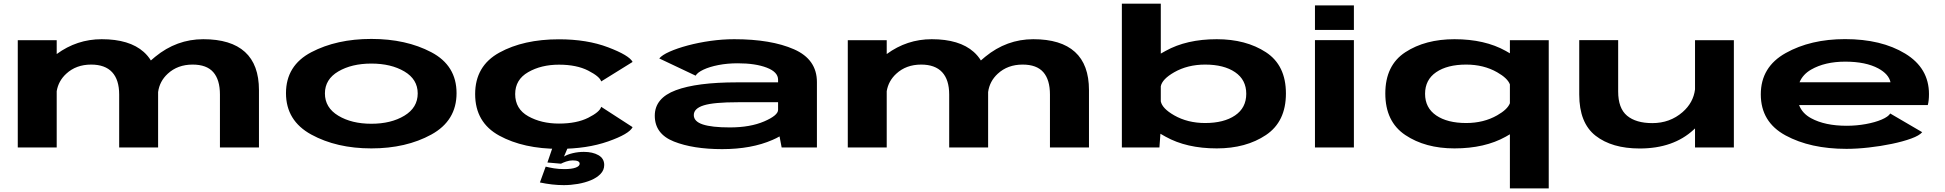

<svg xmlns="http://www.w3.org/2000/svg" viewBox="-20 -805 10618 1048"><path d="M77 0V-585.5H289.5V-510Q400 -591 535 -591Q686.5 -591 764.5 -521.5Q787.5 -501 803.5 -475Q814.5 -485 827 -495Q944 -591 1089.5 -591Q1240.5 -591 1317 -521.5Q1393.5 -452 1393.5 -313V0H1180.5V-289Q1180.5 -369.5 1144.2 -411Q1108 -452.5 1031.5 -452.5Q949.5 -452.5 895.5 -402.5Q851 -361.5 843 -302.5V0H630.5V-289Q630.5 -369.5 592 -411Q553.5 -452.5 477.5 -452.5Q395.5 -452.5 341.5 -402.5Q299 -363.5 289.5 -307.5V0Z M2007 5Q1817.5 5 1679.2 -70.5Q1541 -146 1541 -296.5Q1541 -447.5 1679.2 -520Q1817.5 -592.5 2007 -592.5Q2196.5 -592.5 2334.2 -520Q2472 -447.5 2472 -296.5Q2472 -146 2334.2 -70.5Q2196.5 5 2007 5ZM2007 -129.5Q2114.5 -129.5 2187.2 -173.5Q2260 -217.5 2260 -295Q2260 -372 2187.2 -415Q2114.5 -458 2007 -458Q1899.5 -458 1826.5 -415Q1753.5 -372 1753.5 -295Q1753.5 -217.5 1826.5 -173.5Q1899.5 -129.5 2007 -129.5Z M3031 7.5Q2837.5 7.5 2705.5 -64.5Q2573.5 -136.5 2573.5 -291.5Q2573.5 -445 2705.5 -517.8Q2837.5 -590.5 3031 -590.5Q3184 -590.5 3299.2 -546.8Q3414.5 -503 3433 -467L3261.5 -360.5Q3254 -387 3190.8 -419.5Q3127.5 -452 3031 -452Q2934 -452 2863 -411.2Q2792 -370.5 2792 -291.5Q2792 -210.5 2863.2 -170.5Q2934.5 -130.5 3031 -130.5Q3127.5 -130.5 3190.8 -162.2Q3254 -194 3261.5 -222L3433 -111Q3414.5 -73.5 3299.2 -33Q3184 7.5 3031 7.5ZM3057.5 205.5Q3026 205.5 2993.2 201.8Q2960.5 198 2927 191L2958.5 104.5Q2978 109.5 3003.8 113.8Q3029.5 118 3060.5 118Q3100 118 3122 110Q3144 102 3144 88.5Q3144 70.5 3106 70.5Q3088 70.5 3070 76.8Q3052 83 3042 88.5L2968 82L2996 0H3079.5L3058.5 49.5Q3077 38 3106.5 31Q3136 24 3167 24Q3215 24 3246.5 42Q3278 60 3278 95.5Q3278 123.5 3258 144.2Q3238 165 3205.8 178.5Q3173.5 192 3134.5 198.8Q3095.5 205.5 3057.5 205.5Z M4246.5 0 4235 -60.5Q4218 -50.5 4197 -41.5Q4082 9 3921.5 9Q3763 9 3658.5 -32.5Q3554 -74 3554 -173.5Q3554 -269.5 3668.8 -312.5Q3783.5 -355.5 4002.5 -355.5H4227V-370Q4227 -412 4165 -435.8Q4103 -459.5 4007 -459.5Q3950 -459.5 3901.5 -450Q3853 -440.5 3820 -425Q3787 -409.5 3777 -392L3578.5 -486Q3593.5 -504.5 3635 -523Q3676.5 -541.5 3734.5 -557Q3792.5 -572.5 3858.2 -581.8Q3924 -591 3987.5 -591Q4188.5 -591 4313.8 -536Q4439 -481 4439 -357V0ZM4227 -205.5V-247H4008Q3876 -247 3821.5 -230Q3767 -213 3767 -177Q3767 -142 3816 -125.8Q3865 -109.5 3963.5 -109.5Q4074.5 -109.5 4150.8 -142.2Q4227 -175 4227 -205.5Z M4607.5 0V-585.5H4820V-510Q4930.5 -591 5065.5 -591Q5217 -591 5295 -521.5Q5318 -501 5334 -475Q5345 -485 5357.5 -495Q5474.5 -591 5620 -591Q5771 -591 5847.5 -521.5Q5924 -452 5924 -313V0H5711V-289Q5711 -369.5 5674.8 -411Q5638.5 -452.5 5562 -452.5Q5480 -452.5 5426 -402.5Q5381.5 -361.5 5373.5 -302.5V0H5161V-289Q5161 -369.5 5122.5 -411Q5084 -452.5 5008 -452.5Q4926 -452.5 4872 -402.5Q4829.5 -363.5 4820 -307.5V0Z M6103.5 0V-785H6316V-512.5Q6328 -519.5 6342 -527Q6456.5 -591 6621.5 -591Q6781 -591 6890 -519.8Q6999 -448.5 6999 -294.8Q6999 -141 6890 -68Q6781 5 6621.5 5Q6456.5 5 6342 -59Q6327 -67 6314 -75L6308.5 0ZM6316 -334V-252Q6323.5 -213 6389 -175.5Q6462.5 -133.5 6558 -133.5Q6660.5 -133.5 6721.5 -175Q6782.5 -216.5 6782.5 -293Q6782.5 -369.5 6721.5 -411Q6660.5 -452.5 6558 -452.5Q6462.5 -452.5 6389 -410.5Q6323.5 -373 6316 -334Z M7157.5 0V-586H7370V0ZM7157.5 -775.5H7370V-641.5H7157.5Z M8221.5 223.5V-72Q8211 -65.5 8199 -59Q8084.5 5 7919 5Q7759.5 5 7650.5 -68Q7541.5 -141 7541.5 -294.8Q7541.5 -448.5 7650.5 -519.8Q7759.5 -591 7919 -591Q8084.5 -591 8199 -527Q8211 -520.5 8221.5 -514V-585.5H8433.5V223.5ZM8221.5 -344.5Q8208.5 -378.5 8152 -410.5Q8078.5 -452.5 7983 -452.5Q7880 -452.5 7819.2 -411Q7758.5 -369.5 7758.5 -293Q7758.5 -216.5 7819.2 -175Q7880 -133.5 7983 -133.5Q8078.5 -133.5 8152 -175.5Q8208.5 -207.5 8221.5 -241.5Z M9232 0V-104Q9228.5 -101 9225 -97.5Q9114 5.5 8930 5.5Q8778.5 5.5 8689.2 -64.2Q8600 -134 8600 -289V-586H8812.5V-305.5Q8812.5 -214 8861 -173.5Q8909.5 -133 8999 -133Q9095 -133 9164 -193Q9223 -244.5 9232 -317V-585.5H9444V0Z M10058.5 7.5Q9861.5 7.5 9726.2 -65.8Q9591 -139 9591 -290Q9591 -439.5 9727 -515.5Q9863 -591.5 10051 -591.5Q10249 -591.5 10379 -512.5Q10509 -433.5 10509 -291.5Q10509 -255 10502.5 -231.5H9800Q9817.5 -185.5 9866 -159.5Q9941.5 -118.5 10059.5 -118.5Q10113.5 -118.5 10164.2 -127.8Q10215 -137 10251 -152.5Q10287 -168 10297.5 -185.5L10472 -83.5Q10456.5 -65 10412 -48.8Q10367.5 -32.5 10306.5 -19.8Q10245.5 -7 10180.2 0.2Q10115 7.5 10058.5 7.5ZM9802.5 -356H10299Q10289.5 -400.5 10232.5 -431.5Q10163.5 -468.5 10052 -468.5Q9941 -468.5 9865.5 -425Q9820.5 -399 9802.5 -356Z"/></svg>

Font: Anybody UltraExpanded Regular
Style: Bold
Weight: 700
Width: 9
Designer: Tyler Finck
Foundry: Etcetera Type Company
Version: Version 1.010; ttfautohint (v1.8.3) -l 8 -r 50 -G 200 -x 14 